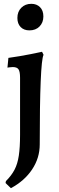

<svg xmlns="http://www.w3.org/2000/svg" viewBox="-20 -742 307 1005"><path d="M37 243 9 216 11 206Q40 177 56 146.5Q72 116 78.5 72.5Q85 29 85 -36V-335Q85 -367 77 -379Q69 -391 47 -391Q38 -391 28.5 -389.5Q19 -388 19 -388L24 -439Q52 -443 82.5 -448Q113 -453 140 -458.5Q167 -464 183.5 -467.5Q200 -471 200 -471L208 -455Q198 -436 193 -316Q188 -196 188 14Q188 85 148 145Q108 205 37 243ZM134 -583Q105 -583 88 -600.5Q71 -618 71 -648Q71 -681 91.5 -701.5Q112 -722 144 -722Q172 -722 189.5 -704.5Q207 -687 207 -656Q207 -624 187 -603.5Q167 -583 134 -583Z"/></svg>

Font: Alegreya SemiBold
Style: Regular
Weight: 600
Designer: Juan Pablo del Peral
Foundry: Huerta Tipografica
Version: Version 2.009